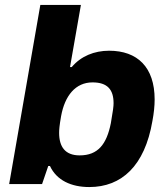

<svg xmlns="http://www.w3.org/2000/svg" viewBox="-20 -744 673 776"><path d="M341 12C471 12 565 -73 596 -255C602 -287 605 -316 605 -342C605 -473 535 -539 421 -539C361 -539 307 -517 270 -473H263L307 -724H143L17 0H150L175 -73H182C209 -15 268 12 341 12ZM302 -116C243 -116 219 -151 219 -207C219 -220 220 -235 227 -275C242 -357 285 -411 354 -411C414 -411 439 -382 439 -327C439 -314 437 -298 428 -246C411 -161 376 -116 302 -116Z"/></svg>

Font: Archivo ExtraBold
Style: Italic
Weight: 800
Italic angle: -10°
Designer: Hector Gatti
Foundry: Omnibus-Type
Version: Version 2.001